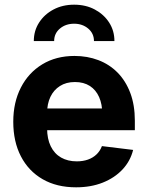

<svg xmlns="http://www.w3.org/2000/svg" viewBox="-20 -781 624 812"><path d="M301.8 11.2Q219.7 11.2 160.2 -23.2Q100.6 -57.6 68.4 -119.9Q36.1 -182.1 36.1 -266.1Q36.1 -348.1 68.4 -410.9Q100.6 -473.6 158.9 -509Q217.3 -544.4 294.9 -544.4Q349.6 -544.4 396.2 -526.6Q442.9 -508.8 477.3 -473.9Q511.7 -439 531 -387.9Q550.3 -336.9 550.3 -270.5V-230.5H93.3V-322.3H479.5L412.6 -298.8Q412.6 -339.8 399.2 -370.4Q385.7 -400.9 359.9 -417.5Q334 -434.1 296.9 -434.1Q259.8 -434.1 233.4 -417.2Q207 -400.4 193.1 -371.1Q179.2 -341.8 179.2 -303.2V-238.8Q179.2 -193.8 194.6 -162.4Q210 -130.9 238.3 -114.7Q266.6 -98.6 304.7 -98.6Q331.1 -98.6 352.3 -106.2Q373.5 -113.8 388.4 -128.2Q403.3 -142.6 411.1 -163.1L543 -147Q531.2 -99.6 498 -64.2Q464.8 -28.8 414.8 -8.8Q364.7 11.2 301.8 11.2ZM293.5 -761.2Q342.8 -761.2 381.1 -740.7Q419.4 -720.2 441.7 -685.5Q463.9 -650.9 463.9 -607.4H377.4Q377.4 -639.6 353 -660.2Q328.6 -680.7 293.5 -680.7Q257.8 -680.7 233.4 -660.2Q209 -639.6 209 -607.4H123Q123 -650.9 145.3 -685.5Q167.5 -720.2 206.1 -740.7Q244.6 -761.2 293.5 -761.2Z"/></svg>

Font: Inter 20pt
Style: Bold
Weight: 700
Version: Version 4.001;git-66647c0bb